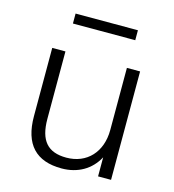

<svg xmlns="http://www.w3.org/2000/svg" viewBox="-103 -762 776 857"><g transform="rotate(15 284.5 -334.0)"><path d="M259 8C333 8 393 -26 426 -88V0H486V-501H425V-214C425 -112 362 -44 267 -44C181 -44 141 -89 141 -190V-501H80V-186C80 -55 141 8 259 8ZM141 -630H429V-676H141Z"/></g></svg>

Font: Poppy and Pepper Light
Style: Regular
Weight: 300
Designer: Thy Ha
Foundry: Thy Ha
Version: Version 0.001;Glyphs 3.2 (3227)